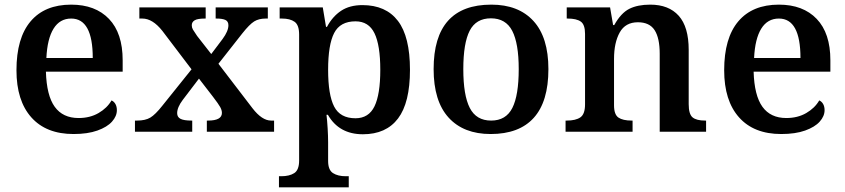

<svg xmlns="http://www.w3.org/2000/svg" viewBox="-20 -568 3646 828"><path d="M51 -265Q51 -404 112 -476Q173 -548 287 -548Q391 -548 450 -486.5Q509 -425 509 -308V-259H178Q181 -156 216 -107.5Q251 -59 319 -59Q368 -59 405 -80.5Q442 -102 461 -135Q472 -130 478 -119Q484 -108 484 -93Q484 -67 463 -43.5Q442 -20 400 -5Q358 10 297 10Q179 10 115 -62Q51 -134 51 -265ZM380 -318Q380 -488 287 -488Q238 -488 211 -444.5Q184 -401 180 -318Z M562 -48H571Q607 -48 628.5 -61Q650 -74 680 -112L806 -269L680 -435Q638 -488 594 -488H581V-536H867V-488H864Q832 -488 819.5 -480.5Q807 -473 807 -459Q807 -449 812 -440.5Q817 -432 830 -413L891 -335L940 -400Q965 -434 965 -459Q965 -476 952 -482Q939 -488 913 -488H910V-536H1135V-488H1126Q1096 -488 1076 -475.5Q1056 -463 1025 -424L922 -293L1069 -101Q1110 -48 1149 -48H1162V0H872V-48H877Q937 -48 937 -81Q937 -93 929.5 -106.5Q922 -120 899 -150L838 -229L768 -137Q744 -105 744 -80Q744 -63 758.5 -55.5Q773 -48 806 -48H809V0H562Z M1183 192H1193Q1228 192 1249 178.5Q1270 165 1270 124V-419Q1270 -460 1250.5 -474Q1231 -488 1196 -488H1186V-536H1372L1386 -452H1390Q1414 -497 1451 -521.5Q1488 -546 1543 -546Q1644 -546 1696 -478Q1748 -410 1748 -267Q1748 -125 1696.5 -57Q1645 11 1545 11Q1442 11 1394 -73H1388Q1391 -48 1393 -14Q1395 20 1395 45V126Q1395 165 1416 178.5Q1437 192 1471 192H1484V240H1183ZM1620 -267Q1620 -373 1595 -424.5Q1570 -476 1513 -476Q1447 -476 1421 -425.5Q1395 -375 1395 -267Q1395 -159 1421 -108.5Q1447 -58 1513 -58Q1570 -58 1595 -109.5Q1620 -161 1620 -267Z M1850 -270Q1850 -548 2099 -548Q2216 -548 2280.5 -477.5Q2345 -407 2345 -270Q2345 -130 2282 -60Q2219 10 2096 10Q1979 10 1914.5 -61Q1850 -132 1850 -270ZM2217 -270Q2217 -381 2189 -435Q2161 -489 2097 -489Q2033 -489 2005.5 -435.5Q1978 -382 1978 -270Q1978 -157 2006 -102.5Q2034 -48 2098 -48Q2162 -48 2189.5 -102.5Q2217 -157 2217 -270Z M2419 -48H2424Q2463 -48 2483 -62Q2503 -76 2503 -118V-422Q2503 -462 2484.5 -475Q2466 -488 2428 -488H2424V-536H2611L2624 -460H2629Q2658 -512 2694 -530Q2730 -548 2784 -548Q2864 -548 2907 -500Q2950 -452 2950 -353V-119Q2950 -76 2966.5 -62Q2983 -48 3021 -48H3025V0H2825V-336Q2825 -404 2803 -438Q2781 -472 2731 -472Q2677 -472 2652.5 -428Q2628 -384 2628 -314V-114Q2628 -74 2647 -61Q2666 -48 2704 -48H2708V0H2419Z M3103 -265Q3103 -404 3164 -476Q3225 -548 3339 -548Q3443 -548 3502 -486.5Q3561 -425 3561 -308V-259H3230Q3233 -156 3268 -107.5Q3303 -59 3371 -59Q3420 -59 3457 -80.5Q3494 -102 3513 -135Q3524 -130 3530 -119Q3536 -108 3536 -93Q3536 -67 3515 -43.5Q3494 -20 3452 -5Q3410 10 3349 10Q3231 10 3167 -62Q3103 -134 3103 -265ZM3432 -318Q3432 -488 3339 -488Q3290 -488 3263 -444.5Q3236 -401 3232 -318Z"/></svg>

Font: Noto Serif SemiBold
Style: Regular
Weight: 600
Designer: Monotype Design Team
Foundry: Monotype Imaging Inc.
Version: Version 1.001